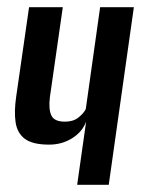

<svg xmlns="http://www.w3.org/2000/svg" viewBox="-20 -515 402 535"><path d="M195 0 220 -176Q209 -147 180.5 -129.5Q152 -112 117 -112Q71 -112 49.5 -128Q28 -144 23.5 -174Q19 -204 25 -245L61 -495H155L119 -244Q115 -211 123 -193.5Q131 -176 161 -176Q184 -176 198.5 -187.5Q213 -199 219 -211L259 -495H353L283 0Z"/></svg>

Font: Alumni Sans SemiBold
Style: Italic
Weight: 600
Italic angle: -8°
Version: Version 1.016